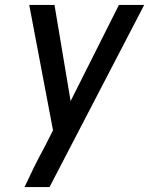

<svg xmlns="http://www.w3.org/2000/svg" viewBox="-20 -540 640 775"><path d="M79 215Q98 174 118 133.5Q138 93 160 53L194 -14L98 -520H200L265 -132L460 -520H562L180 215Z"/></svg>

Font: Iosevka Aile Medium Oblique
Style: Regular
Weight: 500
Italic angle: -9°
Designer: Belleve Invis
Foundry: Belleve Invis
Version: Version 31.1.0; ttfautohint (v1.8.4)